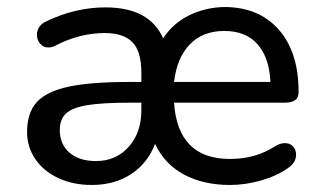

<svg xmlns="http://www.w3.org/2000/svg" viewBox="-20 -517 914 546"><path d="M57 -141Q57 -196 84.5 -226.5Q112 -257 175 -270.5Q238 -284 349 -284H382V-311Q382 -370 357 -396.5Q332 -423 278 -423Q206 -423 137 -387Q128 -382 117 -382Q103 -382 94 -393Q85 -404 85 -418Q85 -430 91.5 -440Q98 -450 111 -456Q194 -496 280 -496Q405 -496 444 -408Q472 -451 518 -473.5Q564 -496 618 -497Q716 -497 772.5 -433Q829 -369 829 -257V-254Q829 -225 790 -225H475Q480 -146 519.5 -105.5Q559 -65 634 -65Q707 -65 762 -101Q777 -110 790 -110Q805 -110 813.5 -100.5Q822 -91 822 -77Q822 -55 799 -39Q766 -16 721.5 -3.5Q677 9 634 9Q559 9 503.5 -20.5Q448 -50 421 -108Q400 -53 353 -22Q306 9 241 9Q188 9 146 -10.5Q104 -30 80.5 -64.5Q57 -99 57 -141ZM253 -59Q310 -59 346 -99.5Q382 -140 382 -203V-225H349Q271 -225 228.5 -218Q186 -211 168 -194.5Q150 -178 150 -147Q150 -107 177.5 -83Q205 -59 253 -59ZM749 -284Q746 -353 712.5 -391Q679 -429 618 -429Q557 -429 520 -391Q483 -353 475 -284Z"/></svg>

Font: SN Pro
Style: Regular
Weight: 400
Designer: Tobias Whetton
Foundry: Supernotes
Version: Version 1.003